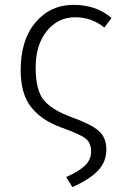

<svg xmlns="http://www.w3.org/2000/svg" viewBox="-20 -554 499 780"><path d="M64 -269Q64 -391.6 124 -462.9Q184.6 -534.2 278.3 -534.2Q372.1 -534.2 433.1 -481L403.8 -441.9Q353.5 -483.9 284.2 -483.9Q214.8 -483.4 169.9 -427.7Q125 -372.1 125 -279.3Q125 -186.5 158.2 -147Q191.4 -106.9 270.5 -78.1Q349.6 -49.8 380.9 -22.5Q412.1 4.9 412.1 53.7Q412.1 102.5 378.9 138.2Q345.7 174.3 273.9 206.1L249 165Q297.9 144 324.2 119.6Q350.1 95.7 350.1 61.5Q350.1 27.3 329.1 9.8Q308.1 -7.8 229 -36.1Q149.9 -64.5 106.9 -118.2Q64 -171.9 64 -269Z"/></svg>

Font: FiraSans-Light
Style: Regular
Weight: 300
Designer: Carrois Corporate & Edenspiekermann AG
Foundry: Carrois Corporate GbR & Edenspiekermann AG
Version: Version 3.106;PS 003.106;hotconv 1.0.70;makeotf.lib2.5.58329